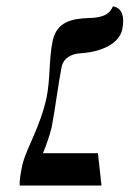

<svg xmlns="http://www.w3.org/2000/svg" viewBox="-20 -574 401 594"><path d="M124 -272C105 -182 61 -115 49 -63C43 -35 40 -14 41 0H294L283 -100H113C124 -128 133 -152 140 -181C150 -232 160 -313 171 -369C177 -394 200 -407 227 -409C299 -413 349 -442 358 -482C373 -554 329 -554 329 -554C316 -521 280 -519 251 -518C205 -516 156 -508 143 -448C131 -391 136 -330 124 -272Z"/></svg>

Font: Libertinus Sans
Style: Italic
Weight: 400
Italic angle: -12°
Designer: Philipp H. Poll, Khaled Hosny
Foundry: Caleb Maclennan
Version: Version 7.050;RELEASE